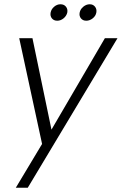

<svg xmlns="http://www.w3.org/2000/svg" viewBox="-20 -679 570 899"><path d="M471 -500H530L110 200H54L177 -5L70 -500H132L221 -72ZM248 -582Q232 -582 223 -593Q214 -604 217 -620Q220 -636 233.5 -647.5Q247 -659 263 -659Q280 -659 289 -647.5Q298 -636 295 -620Q291 -604 277.5 -593Q264 -582 248 -582ZM384 -582Q368 -582 359 -593Q350 -604 353 -620Q356 -636 370 -647.5Q384 -659 400 -659Q416 -659 425 -647.5Q434 -636 431 -620Q428 -604 414 -593Q400 -582 384 -582Z"/></svg>

Font: Albert Sans Light
Style: Italic
Weight: 300
Italic angle: -11.25°
Designer: Andreas Rasmussen
Foundry: a.Foundry
Version: Version 1.025